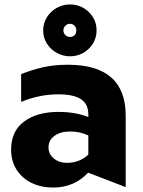

<svg xmlns="http://www.w3.org/2000/svg" viewBox="-20 -831 641 863"><path d="M281 -99Q246 -99 222 -118.5Q198 -138 198 -169Q198 -201 225 -220.5Q252 -240 295 -240Q341 -240 377 -222V-136Q337 -99 281 -99ZM285 -540Q224 -540 175 -529Q126 -518 75 -498V-373Q157 -407 242 -407Q310 -407 343.5 -385.5Q377 -364 377 -316V-305Q319 -328 242 -328Q147 -328 88.5 -285Q30 -242 30 -159Q30 -106 55 -67.5Q80 -29 122.5 -8.5Q165 12 218 12Q314 12 376 -55L545 10V-311Q545 -540 285 -540ZM414 -695Q414 -743 379 -777Q344 -811 294 -811Q263 -811 235 -795.5Q207 -780 190.5 -753Q174 -726 174 -694Q174 -662 190.5 -635.5Q207 -609 235 -593.5Q263 -578 294 -578Q344 -578 379 -612Q414 -646 414 -695ZM323 -694Q323 -681 315.5 -673Q308 -665 294 -665Q282 -665 273.5 -673.5Q265 -682 265 -695Q265 -706 273.5 -715Q282 -724 294 -724Q307 -724 315 -715.5Q323 -707 323 -694Z"/></svg>

Font: Geom ExtraBold
Style: Bold
Weight: 800
Version: Version 1.102